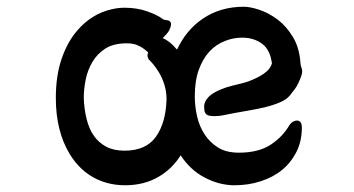

<svg xmlns="http://www.w3.org/2000/svg" viewBox="-20 -489 1040 564"><path d="M347.7 55.2Q302.7 55.2 265.1 37.6Q215.3 14.2 184.1 -37.6Q144 -104.5 144 -201.2Q144 -267.6 161.4 -317.4Q178.7 -367.2 207.5 -399.9Q249.5 -448.7 308.6 -461.9Q327.1 -466.3 345.7 -466.3Q382.8 -466.3 412.6 -455.6Q441.9 -445.3 456.5 -434.1Q459.5 -431.6 463.1 -430.9Q466.8 -430.2 469.5 -429.7Q472.2 -429.2 473.6 -429.2Q477.1 -428.2 479.7 -425.5Q482.4 -422.9 482.4 -418Q482.4 -413.6 480.5 -408.4Q478.5 -403.3 477.1 -399.9Q473.6 -393.6 468.5 -388.2Q463.4 -382.8 458 -377Q464.8 -374.5 473.4 -368.4Q481.9 -362.3 488 -356.2Q494.1 -350.1 500 -343.3Q527.3 -401.4 575.7 -434.1Q627.4 -469.2 696.3 -469.2Q714.8 -469.2 741.9 -460.2Q769 -451.2 795.4 -431.6Q821.3 -412.1 840.6 -380.1Q859.9 -348.1 862.8 -301.8Q862.8 -297.9 865.2 -291.5Q867.7 -285.2 867.7 -279.3Q867.7 -269 856.9 -246.1Q852.5 -236.3 846.9 -228.5Q841.3 -220.7 837.4 -216.3Q826.7 -199.7 807.4 -190.7Q788.1 -181.6 762.2 -175Q736.3 -168.5 703.6 -163.1Q670.9 -157.7 632.8 -149.9Q624.5 -147.9 608.4 -147.9Q590.3 -147.9 585 -154.3Q581.1 -158.7 580.1 -167Q579.6 -170.9 579.6 -175.8Q579.6 -193.8 598.6 -209.5Q605 -214.4 610.1 -217.3Q615.2 -220.2 617.9 -221.4Q620.6 -222.7 623.3 -223.9Q626 -225.1 628.4 -226.1Q644.5 -232.9 658.4 -236.3Q672.4 -239.7 691.2 -244.4Q710 -249 728.5 -257.8Q759.8 -272 771.5 -288.1Q776.4 -294.9 778.8 -302.2Q773.9 -342.8 749.8 -360.6Q725.6 -378.4 691.4 -378.4Q665 -378.4 641.1 -368.7Q615.2 -358.9 595.7 -338.1Q576.2 -317.4 564.2 -284.7Q552.2 -252 552.2 -206.1Q552.2 -177.2 558.8 -147.7Q565.4 -118.2 581.1 -94.2Q596.7 -70.3 620.8 -55.4Q645 -40.5 681.6 -40.5Q738.8 -40.5 774.4 -63.5Q810.5 -86.9 830.6 -122.1Q837.9 -132.8 850.1 -134.8Q851.6 -134.8 853 -134.8Q857.9 -134.8 861.8 -131.3Q866.7 -126 866.7 -114.3Q866.7 -74.7 851.1 -43.5Q819.3 20 745.6 43.5Q710 55.2 668.9 55.2Q623.5 55.2 579.6 31.7Q538.6 9.8 510.7 -32.7Q485.8 6.8 446.8 29.8Q403.8 55.2 347.7 55.2ZM413.1 -326.2Q413.1 -327.6 415 -335.4Q394 -355 372.1 -359.9Q363.3 -361.8 353 -361.8Q342.8 -361.8 334 -360.8Q325.2 -359.9 317.4 -357.9Q301.8 -354 290 -346.7Q265.6 -331.1 251.5 -307.1Q237.3 -283.2 231.7 -255.1Q226.1 -227.1 226.1 -202.1Q227.1 -168.5 234.4 -139.6Q248.5 -81.1 292 -58.1Q314 -46.4 345.7 -46.4Q409.2 -46.4 438.2 -87.6Q467.3 -128.9 469.2 -197.3Q469.2 -220.7 462.6 -241Q456.1 -261.2 447 -276.1Q438 -291 429.4 -301Q420.9 -311 416.5 -314.9Q413.1 -322.3 413.1 -326.2Z"/></svg>

Font: Bakudai
Style: Medium
Weight: 500
Version: Version 1.48